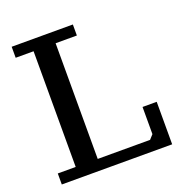

<svg xmlns="http://www.w3.org/2000/svg" viewBox="-127 -809 863 917"><g transform="rotate(-20 304.5 -350.0)"><path d="M32 -644V-700H343V-644H235V-56H501L521 -78V-216H593V0H32V-56H123V-644Z"/></g></svg>

Font: PT Serif Caption
Style: Regular
Weight: 400
Designer: A.Korolkova, O.Umpeleva, V.Yefimov
Foundry: ParaType Ltd
Version: Version 1.000W OFL